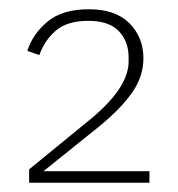

<svg xmlns="http://www.w3.org/2000/svg" viewBox="-20 -724 385 415"><path d="M303 -329H43V-358L180 -470Q258 -536 258 -591V-600Q258 -635 236.5 -657Q215 -679 171 -679Q126 -679 101.5 -658.5Q77 -638 65 -605L39 -614Q51 -651 83 -677.5Q115 -704 172 -704Q230 -704 260 -673.5Q290 -643 290 -598Q290 -559 266 -524.5Q242 -490 196 -452L74 -354H303Z"/></svg>

Font: IBM Plex Sans KR ExtraLight
Style: Regular
Weight: 200
Designer: Mike Abbink; Paul van der Laan; Pieter van Rosmalen; Wujin Sim; Chorong Kim; Dohee Lee;
Foundry: Sandoll Inc.
Version: Version 1.001